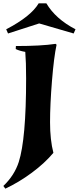

<svg xmlns="http://www.w3.org/2000/svg" viewBox="-65 -926 471 1147"><path d="M254 -13Q202 49 125 106Q48 163 -33 201L-45 185Q21 122 47 42Q91 -95 91 -457Q91 -557 86 -616Q51 -622 29 -633L30 -651Q181 -651 267 -664L273 -659Q257 -585 245.5 -443Q234 -301 234 -195.5Q234 -90 254 -13ZM375 -726 169 -786 -17 -726 -28 -751Q120 -828 166 -906H212Q267 -813 386 -751Z"/></svg>

Font: Almendra
Style: Bold Italic
Weight: 700
Italic angle: -12°
Designer: Ana Sanfelippo
Foundry: Ana Sanfelippo
Version: Version 1.004